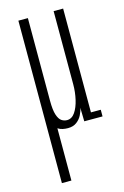

<svg xmlns="http://www.w3.org/2000/svg" viewBox="-119 -577 567 878"><g transform="rotate(-15 165.0 -138.0)"><path d="M153.5 11Q141 11 128.8 8.5Q116.5 6 106 -1V246.5H61V-522.5H106V-132Q106 -87.5 113.5 -64.5Q121 -41.5 133 -33.5Q145 -25.5 159 -25.5Q181.5 -25.5 196.8 -47.8Q212 -70 220 -104.8Q228 -139.5 228 -176.5V-523H273V-31.5H319.5V0H233L231.5 -65Q229 -49.5 220.2 -31.8Q211.5 -14 195 -1.5Q178.5 11 153.5 11Z"/></g></svg>

Font: Imbue 10pt ExtraLight
Style: Regular
Weight: 200
Designer: Tyler Finck
Foundry: Etcetera Type Company
Version: Version 1.102; ttfautohint (v1.8.3)